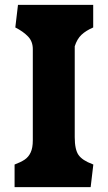

<svg xmlns="http://www.w3.org/2000/svg" viewBox="-20 -770 445 790"><path d="M115 -192.5V-568Q115 -599.5 95.2 -620Q75.5 -640.5 43 -657L54 -750H363.5V-657Q333.5 -644 315.2 -626.8Q297 -609.5 287.5 -579.5V-205.5Q287.5 -154.5 303.2 -132.2Q319 -110 359.5 -95L364 -93L353 0H40V-93Q65.5 -102.5 81.5 -113.2Q97.5 -124 106.2 -142.8Q115 -161.5 115 -192.5Z"/></svg>

Font: TMT Limkin
Style: Regular
Weight: 400
Designer: Gabriel Drozdov
Version: Version 1.000;Glyphs 3.1.2 (3151)